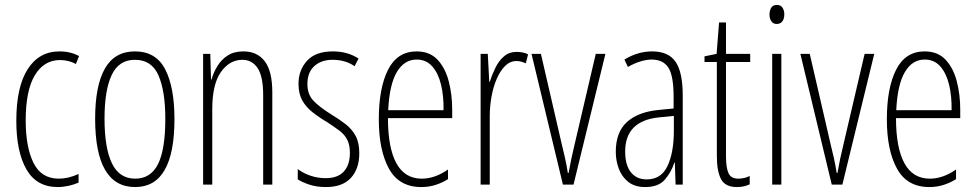

<svg xmlns="http://www.w3.org/2000/svg" viewBox="-20 -747 3951 777"><path d="M214 10Q128 10 87 -61.5Q46 -133 46 -258Q46 -395 92 -467Q138 -539 221 -539Q266 -539 300 -520L287 -488Q258 -504 223 -504Q158 -504 121 -442.5Q84 -381 84 -259Q84 -152 115.5 -88Q147 -24 218 -24Q257 -24 298 -43V-8Q280 0 257.5 5Q235 10 214 10Z M686 -265Q686 10 527 10Q365 10 365 -267Q365 -400 404.5 -469.5Q444 -539 526 -539Q611 -539 648.5 -466.5Q686 -394 686 -265ZM403 -267Q403 -148 433 -86Q463 -24 527 -24Q590 -24 619.5 -83Q649 -142 649 -266Q649 -378 621.5 -441.5Q594 -505 526 -505Q461 -505 432 -443.5Q403 -382 403 -267Z M965 -539Q1021 -539 1051.5 -499Q1082 -459 1082 -373V0H1045V-362Q1045 -438 1022.5 -471.5Q1000 -505 961 -505Q909 -505 874 -455.5Q839 -406 839 -305V0H802V-529H831L834 -425H836Q844 -454 860 -480Q876 -506 901.5 -522.5Q927 -539 965 -539Z M1434 -127Q1434 -64 1400 -27Q1366 10 1299 10Q1262 10 1233 0.5Q1204 -9 1185 -21V-63Q1207 -46 1236.5 -36Q1266 -26 1298 -26Q1347 -26 1371.5 -53Q1396 -80 1396 -128Q1396 -160 1385.5 -181Q1375 -202 1354.5 -217.5Q1334 -233 1305 -252Q1271 -272 1244.5 -293Q1218 -314 1203 -341Q1188 -368 1188 -408Q1188 -463 1222.5 -501Q1257 -539 1327 -539Q1387 -539 1431 -510L1415 -479Q1378 -505 1326 -505Q1280 -505 1252 -479.5Q1224 -454 1224 -407Q1224 -366 1247.5 -340.5Q1271 -315 1319 -285Q1352 -265 1378 -245Q1404 -225 1419 -197.5Q1434 -170 1434 -127Z M1666 -539Q1719 -539 1750.5 -505.5Q1782 -472 1796 -418Q1810 -364 1810 -303V-269H1550Q1550 -149 1584 -86.5Q1618 -24 1687 -24Q1740 -24 1793 -61V-22Q1771 -8 1743.5 1Q1716 10 1685 10Q1595 10 1554 -64.5Q1513 -139 1513 -264Q1513 -391 1550.5 -465Q1588 -539 1666 -539ZM1666 -506Q1616 -506 1586 -455.5Q1556 -405 1551 -301H1775Q1776 -357 1765 -403.5Q1754 -450 1729.5 -478Q1705 -506 1666 -506Z M2071 -537Q2081 -537 2093.5 -535Q2106 -533 2117 -527L2108 -491Q2101 -494 2091 -497Q2081 -500 2070 -500Q2044 -500 2024 -480Q2004 -460 1990 -427.5Q1976 -395 1969 -355.5Q1962 -316 1962 -278V0H1925V-529H1954L1960 -416H1962Q1971 -444 1984.5 -472Q1998 -500 2019 -518.5Q2040 -537 2071 -537Z M2258 0 2131 -529H2169L2253 -165Q2260 -137 2266.5 -108Q2273 -79 2278 -47H2281Q2291 -104 2305 -161L2391 -529H2430L2301 0Z M2619 -539Q2685 -539 2714 -497Q2743 -455 2743 -359V0H2714L2711 -89H2709Q2697 -51 2671 -20.5Q2645 10 2591 10Q2549 10 2523 -10.5Q2497 -31 2484.5 -63.5Q2472 -96 2472 -133Q2472 -212 2517 -253Q2562 -294 2645 -302L2706 -308V-356Q2706 -440 2685 -473Q2664 -506 2617 -506Q2598 -506 2573.5 -499Q2549 -492 2521 -476L2507 -506Q2561 -539 2619 -539ZM2647 -272Q2510 -258 2510 -134Q2510 -79 2533 -50Q2556 -21 2597 -21Q2656 -21 2681.5 -75.5Q2707 -130 2707 -218V-278Z M2968 -24Q2981 -24 2993 -27Q3005 -30 3014 -35V-1Q3003 4 2990.5 7Q2978 10 2962 10Q2915 10 2898 -22Q2881 -54 2881 -116V-496H2831V-519L2880 -529L2890 -656H2918V-529H3016V-496H2918V-115Q2918 -69 2928 -46.5Q2938 -24 2968 -24Z M3124 -727Q3140 -727 3147 -715.5Q3154 -704 3154 -689Q3154 -671 3146 -660.5Q3138 -650 3123 -650Q3109 -650 3101.5 -661Q3094 -672 3094 -688Q3094 -704 3101 -715.5Q3108 -727 3124 -727ZM3142 -529V0H3105V-529Z M3346 0 3219 -529H3257L3341 -165Q3348 -137 3354.5 -108Q3361 -79 3366 -47H3369Q3379 -104 3393 -161L3479 -529H3518L3389 0Z M3722 -539Q3775 -539 3806.5 -505.5Q3838 -472 3852 -418Q3866 -364 3866 -303V-269H3606Q3606 -149 3640 -86.5Q3674 -24 3743 -24Q3796 -24 3849 -61V-22Q3827 -8 3799.5 1Q3772 10 3741 10Q3651 10 3610 -64.5Q3569 -139 3569 -264Q3569 -391 3606.5 -465Q3644 -539 3722 -539ZM3722 -506Q3672 -506 3642 -455.5Q3612 -405 3607 -301H3831Q3832 -357 3821 -403.5Q3810 -450 3785.5 -478Q3761 -506 3722 -506Z"/></svg>

Font: Noto Sans Lao Looped ExtraCondensed ExtraLight
Style: Regular
Weight: 200
Width: 2
Designer: Mark Frömberg, Ben Mitchell
Foundry: The Fontpad Ltd
Version: Version 1.002; ttfautohint (v1.8.4.7-5d5b)